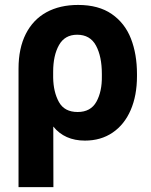

<svg xmlns="http://www.w3.org/2000/svg" viewBox="-20 -557 608 774"><path d="M294.9 -537.1Q377.4 -537.1 430.4 -500.5Q483.4 -463.9 507.8 -401.4Q532.2 -338.9 532.2 -258.8V-250Q532.2 -171.9 506.8 -113.3Q481.4 -54.7 434.1 -22.5Q386.7 9.8 322.3 9.8Q240.7 9.8 194.8 -46.9L195.3 197.3H54.7V-280.3Q54.7 -362.3 84 -420.2Q113.3 -478 167.2 -507.6Q221.2 -537.1 294.9 -537.1ZM194.3 -244.1Q195.3 -186 217.5 -145.8Q239.7 -105.5 293 -105.5Q345.7 -105.5 368.7 -147Q391.6 -188.5 390.6 -250V-258.8Q390.6 -329.6 366.9 -373.3Q343.3 -417 291 -417Q241.2 -417 217.8 -375.2Q194.3 -333.5 194.3 -267.6Z"/></svg>

Font: WEMIX Pretendard
Style: Bold
Weight: 700
Designer: Base glyphs from Inter by Rasmus Andersson; Hangeul glyphs from Noto Sans CJK(Source Han Sans) by Jang Soo-young and Kan
Foundry: Kil Hyung-jin
Version: Version 1.000